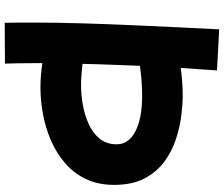

<svg xmlns="http://www.w3.org/2000/svg" viewBox="-86 -764 928 795"><g transform="rotate(90 377.5 -367.0)"><path d="M75 77Q74 51 74 22V-35Q74 -134 77 -238Q80 -342 84.5 -444Q89 -546 93.5 -639.5Q98 -733 102 -811L272 -802Q267 -736 262 -652Q321 -660 378 -660Q413 -660 460.5 -654Q508 -648 558 -631.5Q608 -615 650.5 -583.5Q693 -552 719.5 -501.5Q746 -451 746 -376Q746 -309 721.5 -258.5Q697 -208 655.5 -172.5Q614 -137 562 -114.5Q510 -92 453.5 -81.5Q397 -71 343 -71Q292 -71 242 -79V-44Q242 -10 242.5 20Q243 50 244 76ZM377 -492Q320 -492 253 -483Q251 -424 248.5 -363.5Q246 -303 245 -245Q266 -243 288 -241Q310 -239 333 -239Q372 -239 414.5 -246.5Q457 -254 494.5 -271Q532 -288 555 -316.5Q578 -345 578 -387Q578 -436 524.5 -464Q471 -492 377 -492Z"/></g></svg>

Font: Mochiy Pop One
Style: Regular
Weight: 400
Designer: FONTDASU
Foundry: FONTDASU / Google Inc. / Adobe
Version: Version 2.000